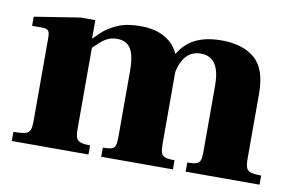

<svg xmlns="http://www.w3.org/2000/svg" viewBox="-58 -583 1050 683"><g transform="rotate(10 467.0 -241.0)"><path d="M647 0V-33Q669 -33 679.5 -36.5Q690 -40 693.5 -50Q697 -60 697 -78V-318Q697 -357 688.5 -380Q680 -403 664.5 -413Q649 -423 628 -423Q606 -423 590 -413Q574 -403 564 -385Q554 -367 549 -343L516 -354Q535 -418 577 -450Q619 -482 693 -482Q769 -482 812.5 -445Q856 -408 856 -318V-83Q856 -62 860 -51.5Q864 -41 876.5 -37Q889 -33 914 -33V0ZM19 0V-33Q47 -33 60.5 -36.5Q74 -40 78.5 -50.5Q83 -61 83 -83V-383Q83 -403 77.5 -409.5Q72 -416 54 -416H19V-449L184 -475H237V-409H242V-83Q242 -62 246 -51.5Q250 -41 261.5 -37Q273 -33 296 -33V0ZM342 0V-33Q364 -33 374 -36.5Q384 -40 387 -50Q390 -60 390 -78V-318Q390 -358 382.5 -381Q375 -404 360.5 -413.5Q346 -423 325 -423Q308 -423 294 -417Q280 -411 265.5 -398Q251 -385 230 -364L224 -392Q240 -412 262 -432.5Q284 -453 317 -467.5Q350 -482 398 -482Q449 -482 482.5 -464.5Q516 -447 532.5 -417.5Q549 -388 549 -350V-83Q549 -62 552.5 -51.5Q556 -41 567 -37Q578 -33 601 -33V0Z"/></g></svg>

Font: Frank Ruhl Libre Black
Style: Regular
Weight: 900
Designer: Yanek Iontef
Foundry: Fontef
Version: Version 6.004